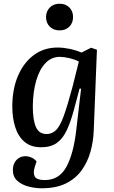

<svg xmlns="http://www.w3.org/2000/svg" viewBox="-20 -780 609 1030"><path d="M415 -304 407 -305 376 -189Q359 -126 338 -81Q317 -36 284.5 -13Q252 10 201 10Q145 10 111 -19.5Q77 -49 61.5 -98.5Q46 -148 46 -208Q46 -301 76 -372Q106 -443 160.5 -484Q215 -525 289 -525Q319 -525 353 -518Q387 -511 417 -498L469 -524L500 -513L483 -82Q481 -22 465.5 33.5Q450 89 418 133.5Q386 178 333.5 204Q281 230 204 230Q168 230 132 220.5Q96 211 72.5 189.5Q49 168 49 132Q49 99 68 78.5Q87 58 116 58Q133 58 149.5 65.5Q166 73 176 86L167 114Q156 148 166.5 167Q177 186 220 186Q298 186 336.5 114.5Q375 43 389 -82ZM230 -61Q259 -61 280.5 -82Q302 -103 322 -158Q342 -213 369 -314L403 -450Q382 -461 352.5 -468Q323 -475 301 -475Q256 -475 224 -441.5Q192 -408 174.5 -348.5Q157 -289 156 -211Q156 -137 172.5 -99Q189 -61 230 -61ZM227 -688Q227 -719 247 -739.5Q267 -760 300 -760Q332 -760 352 -740Q372 -720 372 -689Q372 -657 352 -637Q332 -617 300 -617Q267 -617 247 -637Q227 -657 227 -688Z"/></svg>

Font: Literata 36pt Medium
Style: Italic
Weight: 500
Italic angle: -2°
Designer: Latin by Veronika Burian and Jose Scaglione. Greek by Irene Vlachou. Cyrillic by Vera Evstafieva
Foundry: TypeTogether
Version: Version 3.002